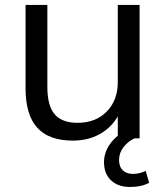

<svg xmlns="http://www.w3.org/2000/svg" viewBox="-20 -559 661 776"><path d="M544.2 0H456.1V-115.1H469Q445.4 -56.8 394.2 -23.7Q343 9.3 274.5 9.3Q177.6 9.3 130.4 -42.9Q83.3 -95.1 83.3 -202.4V-539.1H171.4V-207.4Q171.4 -132.1 200.7 -97.4Q230.1 -62.6 293.7 -62.6Q366.8 -62.6 411.4 -108.2Q456.1 -153.7 456.1 -228.4V-539.1H544.2ZM400.4 96.6Q400.4 56.5 425.7 21.6Q451 -13.3 494.8 -35.3L524.2 0Q497.6 12 479.4 35.4Q461.2 58.8 461.2 87.6Q461.2 115.2 476.6 129.6Q491.9 143.9 517.2 143.9Q543.6 143.9 568.7 131.7L582.9 179.7Q567.3 188.2 548.1 192.4Q528.9 196.7 505.2 196.7Q457.2 196.7 428.8 169.9Q400.4 143.2 400.4 96.6Z"/></svg>

Font: Min Sans VF VF
Style: Regular
Weight: 400
Designer: Jinseong-Kim, NotoSansCJK, Nunito
Foundry: Jinseong-Kim
Version: Version 1.420;Glyphs 3.1.2 (3151)